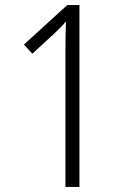

<svg xmlns="http://www.w3.org/2000/svg" viewBox="-20 -734 501 754"><path d="M292 0H237V-527Q237 -562 237.5 -591.5Q238 -621 239 -650Q224 -631 196 -605L107 -523L74 -559L244 -714H292Z"/></svg>

Font: Noto Sans Tamil Condensed Light
Style: Regular
Weight: 300
Width: 3
Designer: Jelle Bosma - Monotype Design Team
Foundry: Monotype Imaging Inc.
Version: Version 2.004; ttfautohint (v1.8.4.7-5d5b)